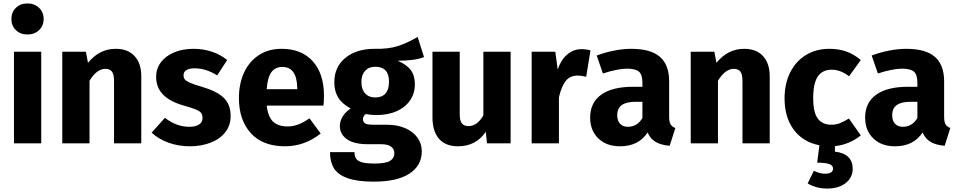

<svg xmlns="http://www.w3.org/2000/svg" viewBox="-20 -831 5557 1113"><path d="M219 0H61V-531H219ZM233 -721Q233 -682 206.5 -656.5Q180 -631 139 -631Q98 -631 72 -656.5Q46 -682 46 -721Q46 -760 72 -785.5Q98 -811 139 -811Q180 -811 206.5 -785.5Q233 -760 233 -721Z M799 -388V0H641V-361Q641 -401 628.5 -416.5Q616 -432 591 -432Q541 -432 499 -363V0H341V-531H478L490 -467Q524 -508 563.5 -528Q603 -548 652 -548Q721 -548 760 -506Q799 -464 799 -388Z M1297 -483 1239 -394Q1174 -435 1108 -435Q1077 -435 1060.5 -424.5Q1044 -414 1044 -395Q1044 -380 1051.5 -370.5Q1059 -361 1082 -351Q1105 -341 1153 -327Q1236 -303 1276.5 -264.5Q1317 -226 1317 -158Q1317 -104 1286 -64.5Q1255 -25 1201 -4Q1147 17 1081 17Q1014 17 956.5 -4Q899 -25 859 -62L936 -148Q1003 -96 1077 -96Q1113 -96 1133.5 -109Q1154 -122 1154 -146Q1154 -165 1146 -176Q1138 -187 1115 -196.5Q1092 -206 1042 -220Q963 -243 924 -284Q885 -325 885 -386Q885 -432 911.5 -468.5Q938 -505 987.5 -526.5Q1037 -548 1102 -548Q1159 -548 1209 -531Q1259 -514 1297 -483Z M1855 -219H1526Q1534 -152 1564 -125Q1594 -98 1647 -98Q1679 -98 1709 -109.5Q1739 -121 1774 -145L1839 -57Q1746 17 1632 17Q1503 17 1434 -59Q1365 -135 1365 -263Q1365 -344 1394 -408.5Q1423 -473 1479 -510.5Q1535 -548 1613 -548Q1728 -548 1793 -476Q1858 -404 1858 -276Q1858 -243 1855 -219ZM1703 -321Q1701 -443 1617 -443Q1576 -443 1553.5 -413Q1531 -383 1526 -314H1703Z M2438 -500Q2386 -479 2285 -479Q2337 -457 2361 -425Q2385 -393 2385 -342Q2385 -291 2358 -250.5Q2331 -210 2280.5 -187Q2230 -164 2162 -164Q2130 -164 2101 -170Q2093 -166 2088.5 -157.5Q2084 -149 2084 -140Q2084 -125 2095.5 -116.5Q2107 -108 2142 -108H2222Q2283 -108 2329 -88Q2375 -68 2400 -33Q2425 2 2425 46Q2425 129 2353.5 175.5Q2282 222 2147 222Q2050 222 1994 201.5Q1938 181 1915.5 144Q1893 107 1893 51H2035Q2035 75 2044.5 89Q2054 103 2079 110Q2104 117 2151 117Q2216 117 2241 101.5Q2266 86 2266 57Q2266 33 2247 19Q2228 5 2190 5H2113Q2031 5 1990.5 -24.5Q1950 -54 1950 -100Q1950 -129 1967 -156.5Q1984 -184 2013 -202Q1963 -229 1940.5 -265.5Q1918 -302 1918 -354Q1918 -443 1982 -495.5Q2046 -548 2151 -548Q2231 -546 2286.5 -564Q2342 -582 2401 -617ZM2075 -356Q2075 -313 2096.5 -289.5Q2118 -266 2155 -266Q2194 -266 2214.5 -289Q2235 -312 2235 -358Q2235 -444 2155 -444Q2118 -444 2096.5 -420.5Q2075 -397 2075 -356Z M2940 0H2803L2796 -67Q2739 17 2635 17Q2562 17 2524.5 -27Q2487 -71 2487 -150V-531H2645V-170Q2645 -131 2657.5 -115.5Q2670 -100 2696 -100Q2746 -100 2782 -162V-531H2940Z M3403 -539 3378 -386Q3348 -393 3330 -393Q3284 -393 3259.5 -362Q3235 -331 3220 -267V0H3062V-531H3199L3213 -428Q3231 -483 3267.5 -514.5Q3304 -546 3350 -546Q3378 -546 3403 -539Z M3895 -89 3862 14Q3813 10 3782 -7.5Q3751 -25 3734 -63Q3682 17 3574 17Q3495 17 3448 -29Q3401 -75 3401 -149Q3401 -236 3465 -282Q3529 -328 3650 -328H3704V-351Q3704 -398 3684 -415.5Q3664 -433 3614 -433Q3588 -433 3551 -425.5Q3514 -418 3475 -405L3439 -509Q3489 -528 3541.5 -538Q3594 -548 3639 -548Q3753 -548 3806 -501Q3859 -454 3859 -360V-154Q3859 -124 3867.5 -110Q3876 -96 3895 -89ZM3704 -147V-241H3665Q3611 -241 3584.5 -222Q3558 -203 3558 -163Q3558 -131 3574.5 -113.5Q3591 -96 3620 -96Q3674 -96 3704 -147Z M4442 -388V0H4284V-361Q4284 -401 4271.5 -416.5Q4259 -432 4234 -432Q4184 -432 4142 -363V0H3984V-531H4121L4133 -467Q4167 -508 4206.5 -528Q4246 -548 4295 -548Q4364 -548 4403 -506Q4442 -464 4442 -388Z M4820 16V48Q4872 54 4897.5 79.5Q4923 105 4923 147Q4923 198 4882.5 230Q4842 262 4774 262Q4741 262 4711.5 253.5Q4682 245 4662 232L4698 159Q4732 176 4762 176Q4809 176 4809 146Q4809 128 4787 120Q4765 112 4717 112L4730 11Q4635 -7 4581.5 -79Q4528 -151 4528 -261Q4528 -345 4560 -410Q4592 -475 4651 -511.5Q4710 -548 4788 -548Q4843 -548 4887 -532Q4931 -516 4970 -483L4902 -389Q4852 -427 4801 -427Q4748 -427 4721 -388Q4694 -349 4694 -262Q4694 -178 4721 -143Q4748 -108 4799 -108Q4826 -108 4848 -116.5Q4870 -125 4901 -144L4970 -46Q4904 7 4820 16Z M5489 -89 5456 14Q5407 10 5376 -7.5Q5345 -25 5328 -63Q5276 17 5168 17Q5089 17 5042 -29Q4995 -75 4995 -149Q4995 -236 5059 -282Q5123 -328 5244 -328H5298V-351Q5298 -398 5278 -415.5Q5258 -433 5208 -433Q5182 -433 5145 -425.5Q5108 -418 5069 -405L5033 -509Q5083 -528 5135.5 -538Q5188 -548 5233 -548Q5347 -548 5400 -501Q5453 -454 5453 -360V-154Q5453 -124 5461.5 -110Q5470 -96 5489 -89ZM5298 -147V-241H5259Q5205 -241 5178.5 -222Q5152 -203 5152 -163Q5152 -131 5168.5 -113.5Q5185 -96 5214 -96Q5268 -96 5298 -147Z"/></svg>

Font: FiraGOUPP
Style: Bold
Weight: 700
Designer: bBox Type
Foundry: bBox Type GmbH
Version: Version 1.001